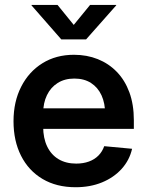

<svg xmlns="http://www.w3.org/2000/svg" viewBox="-20 -766 610 797"><path d="M293.9 11.2Q214.4 11.2 156.5 -23.2Q98.6 -57.6 67.4 -119.4Q36.1 -181.2 36.1 -262.7Q36.1 -343.8 67.9 -406Q99.6 -468.3 156 -503.4Q212.4 -538.6 287.1 -538.6Q340.8 -538.6 386 -520.5Q431.2 -502.4 464.8 -467.8Q498.5 -433.1 517.1 -382.6Q535.6 -332 535.6 -267.1V-231H89.8V-316.4H473.1L416.5 -292.5Q416.5 -337.4 401.4 -370.4Q386.2 -403.3 357.7 -421.6Q329.1 -439.9 288.6 -439.9Q248.5 -439.9 219.5 -421.6Q190.4 -403.3 174.8 -370.8Q159.2 -338.4 159.2 -296.4V-240.2Q159.2 -192.4 175.8 -158Q192.4 -123.5 223.1 -105.2Q253.9 -86.9 296.4 -86.9Q325.7 -86.9 349.1 -95.5Q372.6 -104 388.7 -120.4Q404.8 -136.7 412.6 -159.2L528.3 -148.4Q517.6 -101.1 484.9 -64.9Q452.1 -28.8 403.3 -8.8Q354.5 11.2 293.9 11.2ZM218.8 -745.6 286.1 -662.6 354 -745.6H462.4V-743.7L337.4 -602.5H234.4L110.8 -743.7V-745.6Z"/></svg>

Font: Inter 24pt SemiBold
Style: Regular
Weight: 600
Designer: Rasmus Andersson
Foundry: rsms
Version: Version 4.001;git-66647c0bb